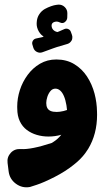

<svg xmlns="http://www.w3.org/2000/svg" viewBox="-20 -580 451 819"><path d="M394.1 -90.7C394.1 -94.5 394 -98.8 393.8 -103.7C393.4 -129.7 389.9 -155.2 383.4 -180.3C376.3 -207.2 365.6 -231.6 351.3 -253.5C336.9 -275.5 318.8 -293.1 296.8 -306.4C274.9 -319.7 249.3 -326.3 220.1 -326.3C194.6 -326.3 171.5 -320.3 150.8 -308.3C130.2 -296.3 112.6 -280.4 98 -260.6C83.4 -240.8 72.3 -219.1 64.7 -195.6C57.2 -172.1 53.4 -148.7 53.4 -125.2C53.4 -122.4 53.4 -119.6 53.6 -116.7C53.7 -96 57.3 -78.1 64.5 -62.9C71.8 -47.5 81.8 -35.1 94.3 -25.8C106.8 -16.3 121.1 -9.3 137 -4.6C152.9 0.1 169.4 2.4 186.7 2.4C205.6 2.4 223.9 -0.1 241.5 -5.2C232.1 6.9 220.5 17.4 206.4 26.3C205.1 27.1 203.2 28.3 200.7 29.8C141.7 49.1 97.9 57.8 69.2 55.8C51.6 54.6 37.3 59.8 26.3 71.5C14.9 83.8 10.2 98.2 12.3 114.8L16.8 150.8C19.5 172.9 29.9 190.6 47.9 203.8C65.9 217 85.8 221.6 107.8 217.6L136.9 208.2C156.3 201.9 181.7 190.8 213.1 174.8C244.4 158.8 272.1 141.1 296 121.6C314.3 107.4 330.1 91.5 343.3 73.9C343.3 73.8 343.4 73.7 343.6 73.5C343.7 73.3 343.8 73.2 343.9 73.1C348.4 67 352.5 60.9 356.2 54.9C381.5 13.1 394.1 -35.4 394.1 -90.7ZM182 -167.1C185.1 -176.7 189.6 -184.9 195.3 -191.7C201 -198.5 208.1 -201.9 216.4 -201.9C223.7 -201.9 230.5 -199.2 236.8 -193.7C243.1 -188.2 248.4 -180.2 252.8 -169.8C257.3 -159.3 260.8 -146.4 263.4 -131C264.4 -125.2 265.2 -118.5 265.9 -110.8C260.8 -108.9 255.9 -107.5 251.3 -106.4C240.1 -103.8 230.3 -102.5 221.9 -102.5C210.9 -102.5 202.2 -103.9 195.7 -106.8C189.2 -109.7 184.5 -114 181.6 -119.7C178.7 -125.5 177.3 -132.5 177.3 -140.8C177.3 -148.7 178.9 -157.4 182 -167.1ZM288.2 -415.5C289.2 -420.8 288.8 -426 287 -431L282.3 -444.1C280.3 -449.7 276.7 -453.6 271.3 -456C265.9 -458.4 260.5 -458.4 255.1 -456.2L232 -446C228.9 -444.8 226.5 -443.9 224.8 -443.3C220.2 -444.4 216.4 -445.9 213.3 -447.7C208.6 -450.6 205.3 -454 203.2 -458.1C201.1 -462.1 200 -466.3 200 -470.5V-470.6C200 -478.4 203.9 -483.6 211.5 -486.2C219.2 -488.9 226.7 -488.4 233.9 -484.8C244.5 -479.5 253.5 -481.1 260.9 -489.8C264.7 -494.4 266.7 -499.6 266.9 -505.6L267.3 -522.7C267.5 -533.3 263.9 -542.3 256.4 -549.7C248.9 -557.1 239.9 -560.6 229.4 -560.3L220.2 -559.2C214 -558.5 206.5 -556.6 197.7 -553.5C188.8 -550.4 179.9 -546.4 170.9 -541.5C162 -536.5 154.2 -529.2 147.6 -519.3C141 -509.5 137.4 -498.2 136.7 -485.5C136.5 -482.8 136.4 -480.4 136.4 -478.3C136.4 -472.8 137.1 -467.6 138.5 -462.6C140.2 -456.3 142.7 -450.4 146 -445C149 -440 152.4 -435.6 156.3 -431.7C159.5 -428.5 162.8 -425.8 166.3 -423.4C164.1 -422.7 161.9 -422 159.8 -421.4L132.9 -415.6C127.2 -414.2 122.9 -410.9 120 -405.8C117.1 -400.7 116.5 -395.3 118.2 -389.7L122.2 -376.4C124.7 -368.3 129.8 -362.3 137.4 -358.5C145.1 -354.7 152.9 -354.2 160.9 -357.1L206.1 -373.6C211.7 -375.5 215.3 -376.7 216.8 -377.3C217.4 -377.5 218.3 -377.8 219.5 -378.2C220.6 -378.6 221.5 -378.9 222.1 -379.1L267.4 -392.5C274.1 -394.5 279.4 -398.4 283.4 -404.2C286.3 -407.4 287.9 -411.2 288.2 -415.5Z"/></svg>

Font: Qalbi
Style: Regular
Weight: 400
Version: Version 001.000